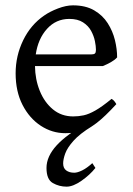

<svg xmlns="http://www.w3.org/2000/svg" viewBox="-20 -489 502 726"><path d="M227.1 14.6Q177.2 14.6 134.3 -13.4Q91.3 -41.5 65.2 -92.3Q39.1 -143.1 39.1 -211.9Q39.1 -277.8 67.6 -336.7Q96.2 -395.5 147 -430.2Q168.5 -445.3 199.2 -457Q230 -468.8 255.9 -468.8Q303.7 -468.8 335.9 -450Q368.2 -431.2 387.2 -401.4Q406.2 -371.6 414.6 -337.4Q422.9 -303.2 422.9 -272Q414.1 -262.2 399.4 -253.9Q384.8 -245.6 369.1 -239.3H112.3Q112.8 -189 130.4 -145.5Q147.9 -102.1 180.2 -75.4Q212.4 -48.8 256.8 -48.8Q277.3 -48.8 296.6 -53Q315.9 -57.1 340.8 -71.3Q365.7 -85.4 401.9 -115.2Q408.2 -111.8 413.1 -105.5Q418 -99.1 419.9 -95.2Q376.5 -47.9 345.7 -24.2Q314.9 -0.5 287.8 7.1Q260.7 14.6 227.1 14.6ZM115.2 -283.2H324.2Q335.4 -283.2 339.1 -286.9Q342.8 -290.5 342.8 -300.8Q342.8 -314 338.9 -333.5Q335 -353 324.5 -372.3Q314 -391.6 293.9 -404.5Q273.9 -417.5 242.2 -417.5Q191.9 -417.5 158 -380.1Q124 -342.8 115.2 -283.2ZM231.9 216.8Q203.6 216.8 179.7 203.1Q155.8 189.5 155.8 146Q155.8 102.5 194.3 60.5Q232.9 18.6 306.2 -21L328.1 -11.7Q281.2 17.1 257.8 43.5Q234.4 69.8 226.6 91.6Q218.8 113.3 218.8 128.9Q218.8 147 230.5 155.5Q242.2 164.1 260.7 164.1Q272.9 164.1 290.8 155.3Q308.6 146.5 329.1 127.9L340.8 146Q319.8 172.4 288.1 194.6Q256.3 216.8 231.9 216.8Z"/></svg>

Font: David Libre
Style: Regular
Weight: 400
Designer: Ismar David, J. Victor Gaultney, Annie Olsen and Meir Sadan
Foundry: Monotype Imaging Inc. & SIL International
Version: Version 1.100; ttfautohint (v1.8.4.7-5d5b)